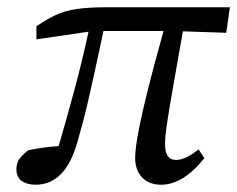

<svg xmlns="http://www.w3.org/2000/svg" viewBox="-20 -494 651 527"><path d="M80 -386V-422Q108 -441 132.5 -452.5Q157 -464 189 -469Q221 -474 269 -474H611L601 -404L482 -408Q465 -312 455 -255Q445 -198 440.5 -168.5Q436 -139 434.5 -124.5Q433 -110 433 -98Q433 -55 463 -55Q477 -55 493 -63Q509 -71 525 -84L541 -60Q483 13 422 13Q389 13 370 -7Q351 -27 351 -61Q351 -73 353.5 -93.5Q356 -114 363.5 -151Q371 -188 386.5 -250.5Q402 -313 429 -409H264Q250 -343 240 -297.5Q230 -252 222.5 -219.5Q215 -187 208 -160.5Q201 -134 193 -106Q160 13 78 13Q54 13 39.5 2.5Q25 -8 25 -30Q25 -49 36.5 -62Q48 -75 59 -82Q97 -90 141 -93Q164 -172 185 -250Q206 -328 223 -407Z"/></svg>

Font: Source Serif Pro
Style: Italic
Weight: 400
Italic angle: -12°
Designer: Frank Grießhammer
Foundry: Adobe Systems Incorporated
Version: Version 3.001;hotconv 1.0.111;makeotfexe 2.5.65597